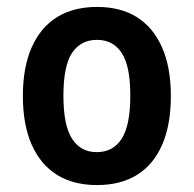

<svg xmlns="http://www.w3.org/2000/svg" viewBox="-20 -524 559 554"><path d="M260 10Q192 10 144.5 -19.5Q97 -49 71.5 -106.5Q46 -164 46 -247Q46 -330 71.5 -387.5Q97 -445 144.5 -474.5Q192 -504 260 -504Q328 -504 375 -474.5Q422 -445 447.5 -387.5Q473 -330 473 -247Q473 -164 448 -106.5Q423 -49 375.5 -19.5Q328 10 260 10ZM259 -85Q306 -85 331 -123.5Q356 -162 356 -248Q356 -334 331 -371.5Q306 -409 260 -409Q213 -409 188 -371.5Q163 -334 163 -248Q163 -162 188 -123.5Q213 -85 259 -85Z"/></svg>

Font: Nunito Sans 10pt Condensed
Style: Bold
Weight: 700
Width: 3
Designer: Vernon Adams
Foundry: Vernon Adams
Version: Version 3.101;gftools[0.9.27]